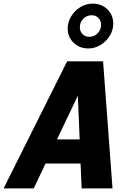

<svg xmlns="http://www.w3.org/2000/svg" viewBox="-75 -1038 695 1058"><path d="M-55 0 295 -700H493L545 0H375L369 -137H176L111 0ZM239 -270H364L354 -511ZM412 -771Q363 -771 330.5 -802.5Q298 -834 298 -881Q298 -917 317.5 -948.5Q337 -980 368 -999Q399 -1018 435 -1018Q485 -1018 517 -986.5Q549 -955 549 -908Q549 -872 530 -841Q511 -810 479.5 -790.5Q448 -771 412 -771ZM417 -835Q444 -835 463 -854.5Q482 -874 482 -901Q482 -924 467.5 -939Q453 -954 430 -954Q403 -954 384 -934.5Q365 -915 365 -888Q365 -865 380 -850Q395 -835 417 -835Z"/></svg>

Font: Red Hat Mono
Style: Bold Italic
Weight: 700
Italic angle: -12°
Monospace: yes
Designer: Pentagram, MCKL
Foundry: Pentagram, MCKL
Version: Version 1.023; ttfautohint (v1.8.3)